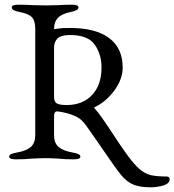

<svg xmlns="http://www.w3.org/2000/svg" viewBox="-20 -673 742 817"><path d="M494 70Q470 40 414 -42Q403 -58 383 -87Q363 -116 347 -138Q337 -152 327.5 -161Q318 -170 304 -177Q268 -194 225 -199H223Q210 -199 210 -179V-98Q210 -64 229.5 -47.5Q249 -31 289 -24Q306 -21 314 -17Q322 -13 322 -6Q322 5 293 5Q256 5 229 2Q197 0 176 0Q151 0 115 2Q85 5 48 5Q19 5 19 -6Q19 -13 27 -17Q35 -21 52 -24Q92 -31 111 -47.5Q130 -64 130 -98V-550Q130 -585 115.5 -600Q101 -615 63 -622Q30 -628 30 -642Q30 -653 59 -653Q87 -653 123 -651L176 -650L224 -651Q256 -653 285 -653Q314 -653 314 -642Q314 -628 281 -622Q244 -615 227 -597.5Q210 -580 210 -550Q210 -549 212 -549Q214 -549 228 -551.5Q242 -554 278 -554Q387 -554 444.5 -511Q502 -468 502 -386Q502 -336 467 -288.5Q432 -241 385 -218Q381 -217 381 -215Q381 -213 385 -209Q407 -185 461 -102Q497 -47 523 -11.5Q549 24 572 45Q596 66 621 72Q646 78 687 78Q702 78 702 89Q702 108 675.5 116Q649 124 621 124Q576 124 547.5 112.5Q519 101 494 70ZM412 -386Q412 -442 383 -483Q354 -524 278 -524Q240 -524 225 -509.5Q210 -495 210 -470V-261Q210 -239 222.5 -232.5Q235 -226 263 -226Q332 -226 372 -269Q412 -312 412 -386Z"/></svg>

Font: EB Garamond
Style: Regular
Weight: 400
Designer: Georg Duffner and Octavio Pardo
Foundry: Georg Duffner
Version: Version 1.000; ttfautohint (v1.6)